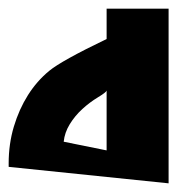

<svg xmlns="http://www.w3.org/2000/svg" viewBox="-416 -252 436 443"><path d="M-170 95V-43Q-171 -39 -190 -27.5Q-209 -16 -226 -0.5Q-243 15 -255 34.5Q-267 54 -269 75ZM-27 171 -396 133V125Q-396 80 -384 40Q-372 0 -351.5 -32.5Q-331 -65 -302.5 -88.5Q-274 -112 -170 -162V-232H-27Z"/></svg>

Font: Shorif Bongobondhu ANSI V1
Style: Regular
Weight: 400
Designer: Shorif Uddin Shishir, Shorif art & Design, e-mail : shorifart@gmail.com, facebook : Shorif2001
Foundry: Lipighor Font Foundry
Version: Designed by Shorif Uddin Shishir | Developed by Niladri Shek